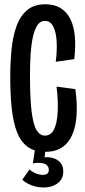

<svg xmlns="http://www.w3.org/2000/svg" viewBox="-20 -690 394 886"><path d="M189 10.7Q139 10.7 107.3 -12.7Q75.7 -36 58.3 -80.5Q41 -125 34.2 -189Q27.3 -253 27.3 -335.3Q27.3 -400.7 33.2 -460.7Q39 -520.7 55.7 -568Q72.3 -615.3 104.7 -642.8Q137 -670.3 189 -670.3Q230.7 -670.3 259.5 -652.7Q288.3 -635 304.7 -602.3Q321 -569.7 325.3 -522.7Q329.7 -475.7 322.7 -417L237.3 -405Q244 -457 241.3 -500Q238.7 -543 225.3 -568.3Q212 -593.7 187.3 -593.7Q166.3 -593.7 153.2 -574.5Q140 -555.3 132.3 -521.5Q124.7 -487.7 121.5 -441.8Q118.3 -396 118.3 -342.7Q118.3 -238 125.7 -177Q133 -116 148.3 -90.2Q163.7 -64.3 187.3 -64.3Q215 -64.3 229.2 -92.8Q243.3 -121.3 246.2 -172.5Q249 -223.7 241 -290.3L327.7 -278.7Q337 -211.3 333.3 -157.8Q329.7 -104.3 312.8 -66.7Q296 -29 265.2 -9.2Q234.3 10.7 189 10.7ZM82.7 139.7 116.3 91.7Q126.7 102 141.5 108.7Q156.3 115.3 171 116.8Q185.7 118.3 195.5 113Q205.3 107.7 205.3 94Q205.3 86.3 201.8 79.5Q198.3 72.7 189.7 67.8Q181 63 167 61.7Q153 60.3 131.7 63.7L142 -5.3H191L185.7 36Q205.3 33.7 225.2 39.5Q245 45.3 258.5 60.3Q272 75.3 272 101.3Q272 132 252.5 150.3Q233 168.7 203 173.5Q173 178.3 140.7 170Q108.3 161.7 82.7 139.7Z"/></svg>

Font: Bricolage Grotesque 96pt ExtraBold Condensed
Style: Regular
Weight: 800
Width: 3
Version: Version 1.001;gftools[0.9.33.dev8+g029e19f]